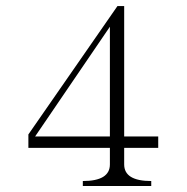

<svg xmlns="http://www.w3.org/2000/svg" viewBox="-20 -698 626 644"><path d="M510.7 -240.2V-202.1H396.5V-146.5Q396.5 -90.8 487.3 -90.8V-74.2H257.8V-90.8Q348.6 -90.8 348.6 -146.5V-202.1H75.2V-247.1L374 -677.7H396.5V-240.2ZM348.6 -608.4 97.7 -240.2H348.6Z"/></svg>

Font: BabelStone Tangut Wenhai
Style: Regular
Weight: 400
Designer: Andrew West
Foundry: BabelStone
Version: Version 1.002 May 21, 2016